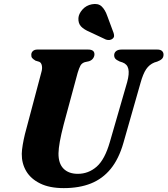

<svg xmlns="http://www.w3.org/2000/svg" viewBox="-20 -955 862 988"><path d="M545.5 -225 634.5 -533Q646 -575.5 640.5 -600.2Q635 -625 610 -634L596 -638.5Q579.5 -646 573.5 -653Q567.5 -660 567.5 -671Q567.5 -683.5 577.2 -691.8Q587 -700 605.5 -700H789.5Q805.5 -700 813.5 -692.8Q821.5 -685.5 821.5 -674Q821.5 -660 813.2 -652Q805 -644 789 -638L774.5 -633.5Q748.5 -623 732.2 -599Q716 -575 703 -528L615 -219.5Q591.5 -137.5 549.8 -86.2Q508 -35 448 -11Q388 13 308 13Q235 13 186.8 -10.8Q138.5 -34.5 115 -74.2Q91.5 -114 92 -163.5Q92.5 -183.5 97 -210.2Q101.5 -237 108.2 -264.5Q115 -292 121.5 -314.5L192.5 -582Q198.5 -601.5 195.5 -617Q192.5 -632.5 182 -637L162.5 -643Q150.5 -650.5 145.5 -656.5Q140.5 -662.5 141 -673.5Q141 -684.5 149.2 -692.2Q157.5 -700 172 -700H433.5Q466 -700 466 -675.5Q466 -665 459.2 -655Q452.5 -645 438.5 -640L416 -635Q401 -630 394 -617.5Q387 -605 379.5 -580L308 -315.5Q294 -261.5 287.8 -226.2Q281.5 -191 281 -166Q280.5 -113.5 307 -87Q333.5 -60.5 380.5 -60.5Q435 -60.5 477.2 -97.2Q519.5 -134 545.5 -225ZM532 -873 564.5 -785.5Q567 -778 567 -770.2Q567 -762.5 559.5 -756Q552.5 -750 542.8 -749.2Q533 -748.5 525 -751.5L442 -790.5Q412 -803 397 -819Q382 -835 383.5 -862Q385 -884 404.2 -905.8Q423.5 -927.5 453 -933Q485 -939 503 -922Q521 -905 532 -873Z"/></svg>

Font: Fraunces
Style: Bold Italic
Weight: 700
Italic angle: -16°
Version: Version 1.000;[b76b70a41]